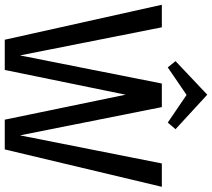

<svg xmlns="http://www.w3.org/2000/svg" viewBox="-64 -829 891 807"><g transform="rotate(90 381.5 -425.5)"><path d="M234.9 -717.8 376 -851.1 521 -717.8 493.2 -685.1 377 -764.2 261.2 -685.1ZM606 0H481L376 -507.8L272 0H145L-2 -660.2H92.8L210.9 -64L329.1 -660.2H428.2L546.9 -64L665 -660.2H763.2Z"/></g></svg>

Font: Sansita Light
Style: Regular
Weight: 300
Designer: Pablo Cosgaya
Foundry: Omnibus-Type
Version: Version 1.006;hotconv 1.0.109;makeotfexe 2.5.65596